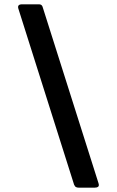

<svg xmlns="http://www.w3.org/2000/svg" viewBox="-20 -745 540 889"><path d="M346 124Q338 124 332.5 121.5Q327 119 323 110L65 -705Q59 -725 82 -725H161Q173 -725 177 -714L436 103Q440 115 434.5 119.5Q429 124 418 124Z"/></svg>

Font: NanumGothicCoding
Style: Bold
Weight: 700
Monospace: yes
Designer: Kwon Bruce; Nicolas Noh; Sung-woo Choi; Go-un Cha; Soo-hyun Park;
Foundry: NHN Corporation
Version: Version 2.000;PS 1;hotconv 1.0.49;makeotf.lib2.0.14853